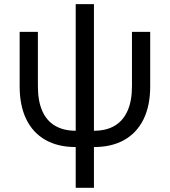

<svg xmlns="http://www.w3.org/2000/svg" viewBox="-20 -691 809 915"><path d="M340.8 9.8Q256.3 9.8 196.5 -24.2Q136.7 -58.1 105.2 -122.8Q73.7 -187.5 73.7 -279.3V-539.1H160.6V-280.3Q160.6 -209.5 181.4 -162.4Q202.1 -115.2 242.7 -91.6Q283.2 -67.9 340.8 -67.9H427.7Q486.3 -67.9 526.4 -91.6Q566.4 -115.2 587.6 -162.4Q608.9 -209.5 608.9 -280.3V-539.1H695.8V-279.3Q695.8 -187.5 664.1 -122.8Q632.3 -58.1 572.5 -24.2Q512.7 9.8 427.7 9.8ZM340.8 204.1V-671.4H427.7V204.1Z"/></svg>

Font: Inter 18pt
Style: Regular
Weight: 400
Designer: Rasmus Andersson
Foundry: rsms
Version: Version 4.001;git-66647c0bb